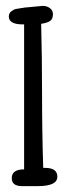

<svg xmlns="http://www.w3.org/2000/svg" viewBox="-20 -635 230 653"><path d="M126 -615Q139 -615 149.5 -607.5Q160 -600 160 -587Q160 -570 150 -563.5Q140 -557 120 -554Q123 -437 123 -322Q123 -184 127 -64H134Q175 -64 175 -34Q175 -2 109 -2H55Q20 -2 20 -29Q20 -59 62 -59V-552H58Q10 -552 10 -579Q10 -590 18.5 -596.5Q27 -603 34 -604.5Q41 -606 56 -608H58Q60 -609 61 -609Z"/></svg>

Font: Because We Build
Style: Regular
Weight: 400
Designer: Liz Wetzel, Aaron Williamson, Russ McMullin
Foundry: Red Hat
Version: Version 1.000